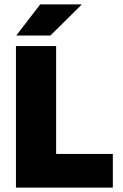

<svg xmlns="http://www.w3.org/2000/svg" viewBox="-20 -847 554 867"><path d="M233.5 0H52V-639H233.5ZM156 -152H489.5V0H156ZM161.5 -827H348V-825.5L207.5 -686.5H54.5V-688Z"/></svg>

Font: Anek Latin Medium ExtraBold
Style: Regular
Weight: 800
Version: Version 1.003